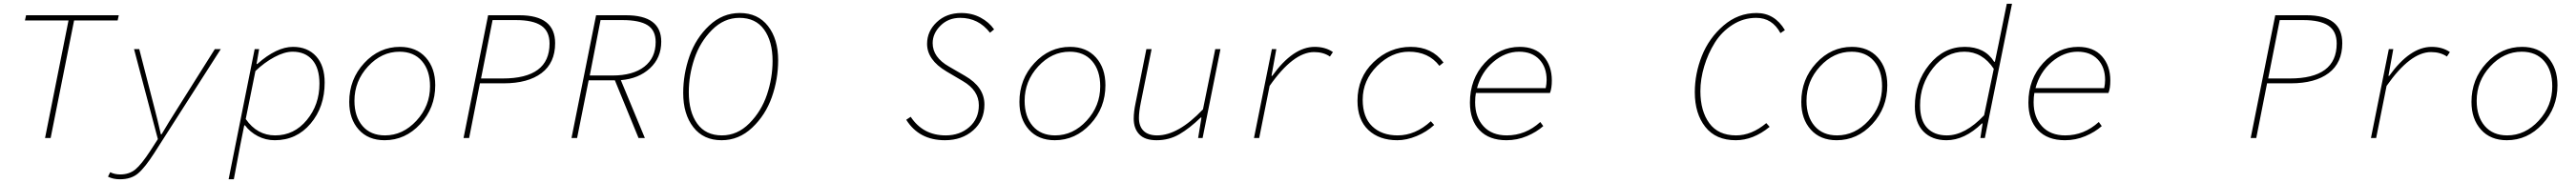

<svg xmlns="http://www.w3.org/2000/svg" viewBox="-20 -742 13840 984"><path d="M222 0 348 -632H114L120 -660H618L612 -632H378L252 0Z M624 222Q588 222 560 208L572 184Q596 196 626 196Q674 196 707 169Q740 142 788 68L828 6L700 -478H728L810 -160Q826 -99 844 -20H848Q883 -80 934 -160L1134 -478H1166L808 82Q758 160 721 191Q684 222 624 222Z M1208 222 1348 -478H1372L1358 -398H1362Q1466 -490 1554 -490Q1632 -490 1678 -439.5Q1724 -389 1724 -298Q1724 -167 1648.5 -77.5Q1573 12 1456 12Q1407 12 1365 -10Q1323 -32 1296 -68H1292L1270 42L1236 222ZM1458 -14Q1560 -14 1628 -96.5Q1696 -179 1696 -292Q1696 -376 1657.5 -420Q1619 -464 1552 -464Q1508 -464 1454 -435Q1400 -406 1352 -360L1300 -102Q1361 -14 1458 -14Z M2046 12Q1958 12 1907 -45Q1856 -102 1856 -194Q1856 -316 1936.5 -403Q2017 -490 2128 -490Q2216 -490 2267 -433Q2318 -376 2318 -284Q2318 -162 2237.5 -75Q2157 12 2046 12ZM2048 -14Q2144 -14 2217 -93Q2290 -172 2290 -278Q2290 -363 2246.5 -413.5Q2203 -464 2126 -464Q2030 -464 1957 -385Q1884 -306 1884 -200Q1884 -115 1927.5 -64.5Q1971 -14 2048 -14Z M2470 0 2602 -660H2770Q2962 -660 2962 -510Q2962 -404 2889 -349Q2816 -294 2686 -294H2558L2500 0ZM2564 -320H2680Q2932 -320 2932 -508Q2932 -574 2887.5 -604Q2843 -634 2752 -634H2626Z M3050 0 3182 -660H3342Q3532 -660 3532 -518Q3532 -431 3471.5 -375Q3411 -319 3315 -311L3444 0H3410L3283 -310H3142L3080 0ZM3148 -336H3270Q3380 -336 3441 -383.5Q3502 -431 3502 -516Q3502 -579 3458.5 -606.5Q3415 -634 3324 -634H3206Z M3856 12Q3759 12 3704.5 -58Q3650 -128 3650 -242Q3650 -344 3684 -440.5Q3718 -537 3789.5 -604.5Q3861 -672 3954 -672Q4051 -672 4105.5 -602Q4160 -532 4160 -418Q4160 -316 4126 -219.5Q4092 -123 4020.5 -55.5Q3949 12 3856 12ZM3858 -14Q3941 -14 4005.5 -79Q4070 -144 4100 -233.5Q4130 -323 4130 -414Q4130 -520 4084.5 -583Q4039 -646 3952 -646Q3869 -646 3804.5 -581Q3740 -516 3710 -426.5Q3680 -337 3680 -246Q3680 -140 3725.5 -77Q3771 -14 3858 -14Z M5056 12Q4917 12 4848 -98L4872 -114Q4938 -14 5060 -14Q5136 -14 5187 -59Q5238 -104 5238 -176Q5238 -256 5152 -306L5064 -358Q4960 -420 4960 -506Q4960 -574 5012 -623Q5064 -672 5144 -672Q5201 -672 5247 -647.5Q5293 -623 5320 -584L5298 -566Q5236 -646 5138 -646Q5074 -646 5032 -604Q4990 -562 4990 -510Q4990 -434 5078 -384L5164 -334Q5268 -274 5268 -180Q5268 -94 5207.5 -41Q5147 12 5056 12Z M5646 12Q5558 12 5507 -45Q5456 -102 5456 -194Q5456 -316 5536.5 -403Q5617 -490 5728 -490Q5816 -490 5867 -433Q5918 -376 5918 -284Q5918 -162 5837.5 -75Q5757 12 5646 12ZM5648 -14Q5744 -14 5817 -93Q5890 -172 5890 -278Q5890 -363 5846.5 -413.5Q5803 -464 5726 -464Q5630 -464 5557 -385Q5484 -306 5484 -200Q5484 -115 5527.5 -64.5Q5571 -14 5648 -14Z M6193 12Q6130 12 6100 -19.5Q6070 -51 6070 -104Q6070 -141 6080 -188L6138 -478H6166L6108 -190Q6098 -140 6098 -108Q6098 -63 6123 -38.5Q6148 -14 6196 -14Q6309 -14 6442 -154L6508 -478H6536L6440 0H6416L6434 -110H6430Q6370 -52 6315 -20Q6260 12 6193 12Z M6716 0 6812 -478H6836L6810 -334H6814Q6926 -490 7042 -490Q7100 -490 7140 -462L7124 -438Q7089 -462 7039 -462Q6927 -462 6800 -280L6744 0Z M7486 12Q7389 12 7330.5 -43Q7272 -98 7272 -200Q7272 -325 7358 -407.5Q7444 -490 7558 -490Q7672 -490 7734 -406L7712 -388Q7654 -464 7548 -464Q7455 -464 7377.5 -387Q7300 -310 7300 -206Q7300 -112 7351 -63Q7402 -14 7488 -14Q7583 -14 7666 -90L7684 -70Q7644 -33 7590 -10.5Q7536 12 7486 12Z M8072 12Q7979 12 7927.5 -42Q7876 -96 7876 -190Q7876 -317 7955.5 -403.5Q8035 -490 8144 -490Q8226 -490 8271 -439.5Q8316 -389 8316 -309Q8316 -267 8306 -242H7908Q7904 -221 7904 -192Q7904 -112 7949 -63Q7994 -14 8074 -14Q8175 -14 8254 -86L8270 -64Q8234 -32 8182 -10Q8130 12 8072 12ZM8140 -464Q8066 -464 8001.5 -409Q7937 -354 7914 -268H8283Q8288 -291 8288 -312Q8288 -381 8248.5 -422.5Q8209 -464 8140 -464Z M9304 12Q9197 12 9140.5 -59.5Q9084 -131 9084 -246Q9084 -346 9122 -441.5Q9160 -537 9238 -604.5Q9316 -672 9416 -672Q9513 -672 9568 -580L9544 -564Q9500 -646 9414 -646Q9345 -646 9286.5 -608.5Q9228 -571 9191.5 -512.5Q9155 -454 9134.5 -385.5Q9114 -317 9114 -252Q9114 -145 9162 -79.5Q9210 -14 9306 -14Q9389 -14 9468 -80L9486 -60Q9398 12 9304 12Z M9846 12Q9758 12 9707 -45Q9656 -102 9656 -194Q9656 -316 9736.5 -403Q9817 -490 9928 -490Q10016 -490 10067 -433Q10118 -376 10118 -284Q10118 -162 10037.5 -75Q9957 12 9846 12ZM9848 -14Q9944 -14 10017 -93Q10090 -172 10090 -278Q10090 -363 10046.5 -413.5Q10003 -464 9926 -464Q9830 -464 9757 -385Q9684 -306 9684 -200Q9684 -115 9727.5 -64.5Q9771 -14 9848 -14Z M10436 12Q10358 12 10312 -35Q10266 -82 10266 -170Q10266 -299 10343.5 -394.5Q10421 -490 10534 -490Q10642 -490 10692 -410H10696L10716 -506L10760 -722H10788L10642 0H10618L10630 -78H10626Q10533 12 10436 12ZM10438 -14Q10536 -14 10638 -122L10690 -372Q10629 -464 10532 -464Q10433 -464 10363.5 -376Q10294 -288 10294 -176Q10294 -95 10332 -54.5Q10370 -14 10438 -14Z M11072 12Q10979 12 10927.5 -42Q10876 -96 10876 -190Q10876 -317 10955.5 -403.5Q11035 -490 11144 -490Q11226 -490 11271 -439.5Q11316 -389 11316 -309Q11316 -267 11306 -242H10908Q10904 -221 10904 -192Q10904 -112 10949 -63Q10994 -14 11074 -14Q11175 -14 11254 -86L11270 -64Q11234 -32 11182 -10Q11130 12 11072 12ZM11140 -464Q11066 -464 11001.5 -409Q10937 -354 10914 -268H11283Q11288 -291 11288 -312Q11288 -381 11248.5 -422.5Q11209 -464 11140 -464Z M12070 0 12202 -660H12370Q12562 -660 12562 -510Q12562 -404 12489 -349Q12416 -294 12286 -294H12158L12100 0ZM12164 -320H12280Q12532 -320 12532 -508Q12532 -574 12487.5 -604Q12443 -634 12352 -634H12226Z M12716 0 12812 -478H12836L12810 -334H12814Q12926 -490 13042 -490Q13100 -490 13140 -462L13124 -438Q13089 -462 13039 -462Q12927 -462 12800 -280L12744 0Z M13446 12Q13358 12 13307 -45Q13256 -102 13256 -194Q13256 -316 13336.5 -403Q13417 -490 13528 -490Q13616 -490 13667 -433Q13718 -376 13718 -284Q13718 -162 13637.5 -75Q13557 12 13446 12ZM13448 -14Q13544 -14 13617 -93Q13690 -172 13690 -278Q13690 -363 13646.5 -413.5Q13603 -464 13526 -464Q13430 -464 13357 -385Q13284 -306 13284 -200Q13284 -115 13327.5 -64.5Q13371 -14 13448 -14Z"/></svg>

Font: TypoPRO Source Code Pro
Style: Italic
Weight: 200
Italic angle: -11°
Monospace: yes
Designer: Paul D. Hunt, Teo Tuominen
Foundry: Adobe Systems Incorporated
Version: Version 1.030;PS 1.0;hotconv 1.0.84;makeotf.lib2.5.63406